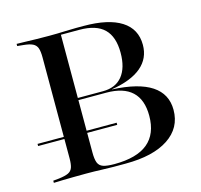

<svg xmlns="http://www.w3.org/2000/svg" viewBox="-88 -666 798 762"><g transform="rotate(-15 311.0 -285.5)"><path d="M20.2 -157.3V-166.1H345.2V-157.3ZM287.1 0Q265.3 0 237.9 -1.2Q210.5 -2.4 175.8 -2.4Q148.4 -2.4 124.2 -2Q100 -1.6 79.4 -1.2Q58.9 -0.8 42.7 0V-8.9L66.9 -11.3Q92.7 -14.5 105.6 -20.6Q118.5 -26.6 123.4 -39.9Q128.2 -53.2 128.2 -78.2V-492.7Q128.2 -517.7 123.4 -531Q118.5 -544.4 105.6 -550.8Q92.7 -557.3 66.9 -559.7L42.7 -562.1V-571Q58.9 -571 79.4 -570.2Q100 -569.4 124.2 -569Q148.4 -568.5 175.8 -568.5Q210.5 -568.5 237.9 -569.8Q265.3 -571 287.1 -571H317.7Q419.4 -571 472.6 -537.1Q525.8 -503.2 525.8 -437.9Q525.8 -382.3 484.3 -347.2Q442.7 -312.1 362.1 -299.2V-298.4Q469.4 -293.5 523 -258.1Q576.6 -222.6 576.6 -157.3Q576.6 -83.1 513.7 -41.5Q450.8 0 337.9 0ZM294.4 -9.7Q386.3 -9.7 431.9 -47.2Q477.4 -84.7 477.4 -159.7Q477.4 -225.8 441.9 -258.9Q406.5 -291.9 336.3 -291.9H202.4V-300.8H325Q377.4 -300.8 404.8 -334.7Q432.3 -368.5 432.3 -430.6Q432.3 -496 399.6 -528.2Q366.9 -560.5 297.6 -560.5H221.8V-76.6Q221.8 -49.2 227.4 -34.7Q233.1 -20.2 248.8 -14.9Q264.5 -9.7 294.4 -9.7Z"/></g></svg>

Font: Playfair 144pt SemiExpanded Medium
Style: Regular
Weight: 500
Width: 6
Designer: Claus Eggers Sørensen
Foundry: Claus Eggers Sørensen
Version: Version 2.203